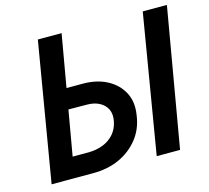

<svg xmlns="http://www.w3.org/2000/svg" viewBox="-101 -818 1020 937"><g transform="rotate(-15 409.0 -350.0)"><path d="M696 -700 579 0H697L818 -700ZM166 -700 48 0H164L286 -700ZM172 -332 314 -331Q352 -331 378 -317Q404 -303 416 -278.5Q428 -254 421 -218Q414 -182 392 -156.5Q370 -131 337.5 -118Q305 -105 266 -104H134L114 0H259Q332 0 390.5 -26.5Q449 -53 488 -102Q527 -151 536 -218Q547 -284 521 -332.5Q495 -381 443.5 -408Q392 -435 322 -435H190Z"/></g></svg>

Font: Jost Medium
Style: Italic
Weight: 500
Italic angle: -5°
Version: Version 3.710